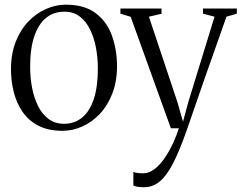

<svg xmlns="http://www.w3.org/2000/svg" viewBox="-20 -549 1034 822"><path d="M27 -253Q27 -318.5 47.2 -370Q67.5 -421.5 101.2 -456.8Q135 -492 176.8 -510.5Q218.5 -529 261.5 -529Q342.5 -529 390.8 -491.8Q439 -454.5 460 -394.2Q481 -334 481 -266Q481 -200.5 461 -148.8Q441 -97 407.5 -61.5Q374 -26 332.5 -7.5Q291 11 247.5 11Q187 11 144.8 -10.8Q102.5 -32.5 76.8 -69.8Q51 -107 39 -154.5Q27 -202 27 -253ZM254.5 -19Q299.5 -19 332 -46Q364.5 -73 381.8 -125.8Q399 -178.5 399 -256Q399 -300.5 391 -343.8Q383 -387 366 -422Q349 -457 321.8 -478Q294.5 -499 255.5 -499Q210 -499 177.2 -472.5Q144.5 -446 126.8 -393.5Q109 -341 109 -263Q109 -217.5 117.2 -174Q125.5 -130.5 142.8 -95.5Q160 -60.5 187.8 -39.8Q215.5 -19 254.5 -19ZM596.5 252.5Q580 252.5 568.5 250.5Q557 248.5 551 245.5V187Q557 190 569 191.5Q581 193 592.5 193Q618.5 193 642 174.5Q665.5 156 685.5 126.8Q705.5 97.5 720.8 64Q736 30.5 746 0H711.5L539.5 -477L495.5 -490.5V-512.5H671.5V-490L617.5 -477.5L739.5 -112L763.5 -28L786 -111.5L898.5 -477.5L849 -490.5V-512.5H994V-490.5L949.5 -477.5Q926 -410.5 902.8 -345Q879.5 -279.5 858.5 -219.8Q837.5 -160 820.8 -111Q804 -62 792.2 -28.2Q780.5 5.5 776 18Q747 100 720 152Q693 204 663.5 228.2Q634 252.5 596.5 252.5Z"/></svg>

Font: Merriweather 120pt Light
Style: Regular
Weight: 300
Version: Version 2.100